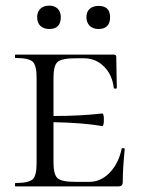

<svg xmlns="http://www.w3.org/2000/svg" viewBox="-20 -662 504 682"><path d="M155 -559Q135 -559 123.5 -570Q112 -581 112 -601Q112 -620 123.5 -631Q135 -642 155 -642Q174 -642 185 -631Q196 -620 196 -601Q196 -559 155 -559ZM330 -559Q310 -559 298.5 -570.5Q287 -582 287 -601Q287 -620 298.5 -630.5Q310 -641 330 -641Q371 -641 371 -601Q371 -559 330 -559ZM412 -133Q412 -136 417.5 -136Q423 -136 423 -133Q416 -61 416 -15Q416 0 401 0H35Q33 0 33 -6Q33 -12 35 -12Q82 -12 96 -25Q110 -38 110 -81V-387Q110 -430 96 -443Q82 -456 35 -456Q33 -456 33 -462Q33 -468 35 -468H384Q393 -468 393 -460Q393 -442 394 -402Q395 -362 395 -350Q395 -347 389.5 -347Q384 -347 384 -350Q379 -396 349.5 -425.5Q320 -455 278 -455H249Q199 -455 184.5 -442Q170 -429 170 -386V-250Q225 -250 265.5 -252.5Q306 -255 324 -257Q342 -259 343 -259Q349 -259 349 -237Q349 -214 343 -214Q342 -214 324.5 -217Q307 -220 266 -223.5Q225 -227 170 -228V-85Q170 -42 184.5 -29Q199 -16 249 -16H297Q338 -16 369.5 -48.5Q401 -81 412 -133Z"/></svg>

Font: Cormorant SC
Style: Regular
Weight: 400
Designer: Christian Thalmann (Catharsis Fonts)
Version: Version 1.000;PS 002.000;hotconv 1.0.88;makeotf.lib2.5.64775